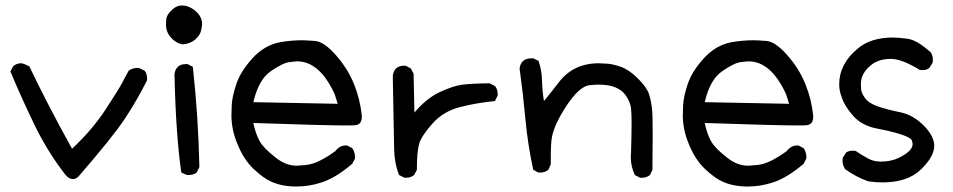

<svg xmlns="http://www.w3.org/2000/svg" viewBox="-20 -657 3478 701"><path d="M246 -3Q232 -3 218 -20Q153 -104 106 -201Q59 -298 18 -396L28 -415Q40 -426 57 -426Q65 -426 87 -415Q150 -282 243 -114Q317 -183 366 -258Q415 -333 426.5 -355.5Q438 -378 450 -399Q464 -409 481 -409H487L508 -399Q517 -388 517 -371V-364Q481 -292 436.5 -224.5Q392 -157 266 -12Q256 -3 246 -3Z M669 -18H663L642 -27Q622 -164 617 -386Q622 -423 659 -423H665L684 -413Q704 -233 708 -47L698 -27Q686 -18 669 -18ZM646 -495Q623 -499 604.5 -519.5Q586 -540 586 -567Q586 -570 587 -586.5Q588 -603 609 -622Q625 -637 644 -637Q675 -637 702 -609Q718 -591 718 -569Q718 -564 714.5 -546.5Q711 -529 693 -513Q675 -497 646 -495Z M1061 24Q1011 24 972 7Q942 -6 906 -40Q870 -74 847 -131Q825 -183 825 -236Q825 -241 826 -271.5Q827 -302 842.5 -349Q858 -396 901.5 -444Q945 -492 1003 -503Q1044 -510 1082 -510Q1097 -510 1130 -507.5Q1163 -505 1206.5 -455.5Q1250 -406 1272.5 -350Q1295 -294 1301 -235V-230Q1301 -203 1278 -200Q1272 -199 1245 -199Q1165 -199 905 -208Q913 -169 927.5 -142.5Q942 -116 986 -82Q1023 -52 1064 -52Q1070 -52 1096 -54.5Q1122 -57 1150 -71.5Q1178 -86 1204 -105Q1220 -126 1243 -126H1247L1266 -116Q1276 -102 1276 -84V-78L1266 -59Q1204 -6 1151 10Q1108 24 1061 24ZM1213 -278 1202 -313Q1147 -433 1065 -433Q1059 -433 1035.5 -430Q1012 -427 968 -396.5Q924 -366 905 -284Z M1463 -8H1457L1437 -18Q1420 -61 1419 -113Q1418 -165 1414 -380Q1419 -417 1455 -417H1461L1480 -407L1490 -388L1493 -246Q1537 -298 1585 -320.5Q1633 -343 1666 -347.5Q1699 -352 1767 -353L1787 -343Q1797 -331 1797 -314V-308L1787 -288Q1723 -282 1661 -266.5Q1599 -251 1559 -206Q1519 -161 1510.5 -132.5Q1502 -104 1502 -37L1492 -18Q1480 -8 1463 -8Z M2323 -8H2317L2298 -18Q2283 -48 2283 -85L2284 -101Q2286 -169 2286 -209Q2286 -238 2284 -261Q2282 -284 2263 -311Q2235 -348 2167 -348Q2155 -348 2132 -346Q2095 -341 2049.5 -272.5Q2004 -204 1995 -156Q1991 -132 1991 -88V-57L1982 -37Q1970 -27 1952 -27H1946L1927 -37Q1907 -128 1898.5 -220.5Q1890 -313 1877 -407Q1882 -444 1920 -444H1927L1946 -435Q1958 -401 1959 -362Q1960 -323 1966 -288Q1993 -321 2020 -356Q2073 -426 2166 -426Q2177 -426 2197.5 -424.5Q2218 -423 2247 -413Q2276 -403 2308.5 -371Q2341 -339 2349.5 -313.5Q2358 -288 2361 -254Q2363 -234 2363 -160L2362 -37L2353 -18Q2341 -8 2323 -8Z M2709 24Q2659 24 2620 7Q2590 -6 2554 -40Q2518 -74 2495 -131Q2473 -183 2473 -236Q2473 -241 2474 -271.5Q2475 -302 2490.5 -349Q2506 -396 2549.5 -444Q2593 -492 2651 -503Q2692 -510 2730 -510Q2745 -510 2778 -507.5Q2811 -505 2854.5 -455.5Q2898 -406 2920.5 -350Q2943 -294 2949 -235V-230Q2949 -203 2926 -200Q2920 -199 2893 -199Q2813 -199 2553 -208Q2561 -169 2575.5 -142.5Q2590 -116 2634 -82Q2671 -52 2712 -52Q2718 -52 2744 -54.5Q2770 -57 2798 -71.5Q2826 -86 2852 -105Q2868 -126 2891 -126H2895L2914 -116Q2924 -102 2924 -84V-78L2914 -59Q2852 -6 2799 10Q2756 24 2709 24ZM2861 -278 2850 -313Q2795 -433 2713 -433Q2707 -433 2683.5 -430Q2660 -427 2616 -396.5Q2572 -366 2553 -284Z M3202 9Q3177 9 3150 5Q3105 -11 3066 -39Q3056 -54 3056 -70L3057 -81L3069 -100Q3079 -107 3093 -107L3104 -106Q3126 -91 3150 -78Q3170 -67 3196 -67Q3232 -67 3260 -80Q3312 -105 3312 -131Q3312 -135 3309 -144.5Q3306 -154 3272 -165.5Q3238 -177 3182.5 -187.5Q3127 -198 3095 -234Q3063 -270 3052 -305Q3044 -327 3044 -349Q3044 -424 3112 -480Q3159 -520 3241 -520Q3259 -520 3293.5 -515.5Q3328 -511 3378 -466Q3386 -454 3386 -439L3385 -428L3373 -409Q3363 -401 3349 -401L3338 -402Q3272 -442 3233 -442Q3192 -442 3165 -423Q3123 -392 3123 -350Q3123 -346 3124 -331.5Q3125 -317 3138.5 -298.5Q3152 -280 3185 -268.5Q3218 -257 3267.5 -247Q3317 -237 3359 -192Q3391 -156 3391 -125Q3391 -85 3342 -38Q3293 9 3202 9Z"/></svg>

Font: Xiaolai SC
Style: Regular
Weight: 400
Designer: Nozomi Seto 瀬戸のぞみ
Version: Version 3.11;December 4, 2020;FontCreator 13.0.0.2613 64-bit